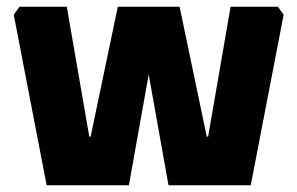

<svg xmlns="http://www.w3.org/2000/svg" viewBox="-20 -552 886 572"><path d="M21 -508 38 -532H179L246 -145H250L331 -532H515L596 -145H600L667 -532H808L825 -508L727 0H482L423 -330L364 0H119Z"/></svg>

Font: Oxanium ExtraLight ExtraBold
Style: Regular
Weight: 800
Version: Version 2.000